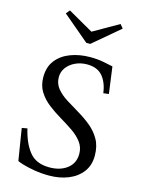

<svg xmlns="http://www.w3.org/2000/svg" viewBox="-140 -1035 835 1128"><g transform="rotate(15 277.0 -470.5)"><path d="M272 14Q225 14 181.5 6.5Q138 -1 109 -10Q80 -19 77 -23L46 -215L79 -221Q99 -135 140 -84Q181 -33 262 -33Q328 -33 370 -65.5Q412 -98 412 -155Q412 -195 389 -225.5Q366 -256 329.5 -281Q293 -306 251.5 -330.5Q210 -355 173.5 -383.5Q137 -412 114 -449Q91 -486 91 -537Q91 -599 123 -639.5Q155 -680 209 -700.5Q263 -721 328 -721Q374 -721 411 -713.5Q448 -706 467 -702L489 -540L456 -536Q448 -599 416 -637Q384 -675 321 -675Q283 -675 250.5 -660Q218 -645 198.5 -619Q179 -593 179 -560Q179 -521 202.5 -492Q226 -463 263 -439.5Q300 -416 341 -392Q382 -368 419 -338Q456 -308 479.5 -267Q503 -226 503 -168Q503 -109 472 -68.5Q441 -28 389 -7Q337 14 272 14ZM449 -955 468 -932 307 -796H283L122 -932L141 -955L295 -867Z"/></g></svg>

Font: Joan
Style: Regular
Weight: 400
Designer: Paolo Biagini
Version: Version 1.001; ttfautohint (v1.8.4.7-5d5b);gftools[0.9.30]